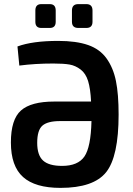

<svg xmlns="http://www.w3.org/2000/svg" viewBox="-20 -902 646 934"><path d="M181 -766Q152 -766 152 -796V-851Q152 -882 181 -882H222Q251 -882 251 -851V-796Q251 -766 222 -766ZM361 -766Q330 -766 330 -796V-851Q330 -882 361 -882H400Q430 -882 430 -851V-796Q430 -766 400 -766ZM263 -703Q351 -703 408.5 -683Q466 -663 498.5 -617.5Q531 -572 544 -508Q557 -444 557 -345Q557 -140 496 -64Q435 12 274 12Q151 12 92 -41Q33 -94 33 -209Q33 -321 82 -364.5Q131 -408 244 -408H423Q420 -471 408.5 -508Q397 -545 372 -564Q347 -583 318.5 -588Q290 -593 239 -593Q151 -593 74 -583L65 -676Q138 -703 263 -703ZM282 -95Q359 -95 390.5 -140.5Q422 -186 425 -313H272Q212 -313 186.5 -291Q161 -269 161 -207Q161 -147 189.5 -121Q218 -95 282 -95Z"/></svg>

Font: Exo 2 Semi Bold
Style: Regular
Weight: 600
Designer: Natanael Gama
Version: Version 1.001;PS 001.001;hotconv 1.0.88;makeotf.lib2.5.64775